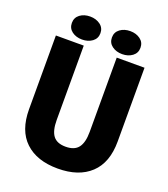

<svg xmlns="http://www.w3.org/2000/svg" viewBox="-164 -1031 1011 1157"><g transform="rotate(20 342.0 -452.0)"><path d="M213.9 -915.5Q252 -915.5 278.8 -895.8Q305.7 -876 305.7 -841.8Q305.7 -807.6 279.1 -787.8Q252.4 -768.1 213.9 -768.1Q175.3 -768.1 148.9 -787.8Q122.6 -807.6 122.6 -841.8Q122.6 -876 148.9 -895.8Q175.3 -915.5 213.9 -915.5ZM471.2 -768.1Q432.6 -768.1 406 -787.8Q379.4 -807.6 379.4 -841.8Q379.4 -876 406 -895.8Q432.6 -915.5 471.2 -915.5Q509.3 -915.5 535.9 -895.8Q562.5 -876 562.5 -841.8Q562.5 -807.6 535.9 -787.8Q509.3 -768.1 471.2 -768.1ZM626.5 -264.6Q626.5 -128.4 551.3 -57.9Q476.1 12.7 341.8 12.7Q207.5 12.7 132.8 -57.9Q58.1 -128.4 58.1 -264.6V-737.3H236.8V-260.7Q236.8 -192.4 261.2 -159.9Q285.6 -127.4 341.8 -127.4Q398.4 -127.4 423.3 -160.2Q448.2 -192.9 448.2 -260.7V-737.3H626.5Z"/></g></svg>

Font: Epilogue ExtraBold
Style: Regular
Weight: 800
Designer: Tyler Finck
Foundry: Etcetera Type Co
Version: Version 2.112